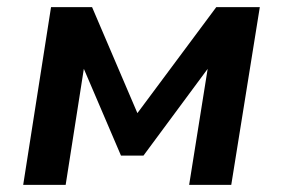

<svg xmlns="http://www.w3.org/2000/svg" viewBox="-20 -518 792 538"><path d="M45 0 123 -498H238L365 -201L586 -498H708L628 0H510L563 -332H567L382 -82H319L212 -332H216L164 0Z"/></svg>

Font: Nunito Sans 8pt
Style: Bold Italic
Weight: 700
Italic angle: -9°
Version: Version 3.101;gftools[0.9.27]